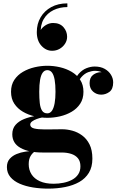

<svg xmlns="http://www.w3.org/2000/svg" viewBox="-20 -860 706 1140"><path d="M266.5 260Q219.5 260 175.8 253Q132 246 97 230.8Q62 215.5 41.5 191Q21 166.5 21 132Q21 102 37.5 83.2Q54 64.5 78.8 54.5Q103.5 44.5 128.5 40.8Q153.5 37 170.5 37H190Q173 47.5 161.8 66Q150.5 84.5 150.5 115Q150.5 148.5 167 174.8Q183.5 201 216.5 216Q249.5 231 298.5 231Q328.5 231 357 225.2Q385.5 219.5 408.2 207.2Q431 195 444.2 175.2Q457.5 155.5 457.5 127.5Q457.5 98 443 80Q428.5 62 403.2 53.8Q378 45.5 345.5 45.5Q335 45.5 311.8 45.5Q288.5 45.5 265.5 45.5Q242.5 45.5 231.5 45.5Q150.5 45.5 101.8 18.2Q53 -9 53 -63Q53 -96.5 72.2 -118.5Q91.5 -140.5 123 -153.2Q154.5 -166 191.8 -171.5Q229 -177 264.5 -177L263 -166Q249.5 -166 232 -162.8Q214.5 -159.5 197.8 -153.2Q181 -147 170.2 -138.8Q159.5 -130.5 159.5 -120.5Q159.5 -103 182.8 -97.2Q206 -91.5 247 -91.5Q264.5 -91.5 282.8 -91.8Q301 -92 318.5 -92.2Q336 -92.5 350 -92.5Q378 -92.5 409 -84.2Q440 -76 467.2 -56.2Q494.5 -36.5 511.5 -2.8Q528.5 31 528.5 82Q528.5 131.5 507.8 165.8Q487 200 450.8 220.5Q414.5 241 367 250.5Q319.5 260 266.5 260ZM261 -160.5Q224 -160.5 186 -169.2Q148 -178 116.2 -196.5Q84.5 -215 65 -244.2Q45.5 -273.5 45.5 -315Q45.5 -356.5 65 -385.8Q84.5 -415 116.2 -433.5Q148 -452 186 -460.8Q224 -469.5 261 -469.5Q298.5 -469.5 336.2 -460.8Q374 -452 405.5 -433.5Q437 -415 456.2 -385.8Q475.5 -356.5 475.5 -315Q475.5 -273.5 456.2 -244.2Q437 -215 405.5 -196.5Q374 -178 336.2 -169.2Q298.5 -160.5 261 -160.5ZM261 -187Q278 -187 288.8 -203Q299.5 -219 304.5 -247.8Q309.5 -276.5 309.5 -315Q309.5 -357.5 304.5 -386Q299.5 -414.5 288.8 -429Q278 -443.5 261 -443.5Q244.5 -443.5 233.8 -429Q223 -414.5 218 -386Q213 -357.5 213 -315Q213 -276.5 216.2 -247.8Q219.5 -219 229.8 -203Q240 -187 261 -187ZM580.5 -298Q553.5 -298 532.8 -316Q512 -334 512 -366.5Q512 -400 533.2 -415.8Q554.5 -431.5 580.5 -431.5Q604.5 -431.5 627.8 -415.8Q651 -400 651 -371H624.5Q624.5 -400 601.8 -419.8Q579 -439.5 544.5 -439.5Q526 -439.5 504 -431.5Q482 -423.5 463 -402Q444 -380.5 434 -340L415.5 -354Q425.5 -396.5 446.5 -420.8Q467.5 -445 493 -455Q518.5 -465 542 -465Q577.5 -465 602 -451Q626.5 -437 639.2 -415.5Q652 -394 652 -371Q652 -331 629.8 -314.5Q607.5 -298 580.5 -298ZM289.5 -558.5Q253 -558.5 225.8 -588.5Q198.5 -618.5 198.5 -669.5Q198.5 -718.5 221 -757Q243.5 -795.5 284.2 -817.8Q325 -840 380 -840V-818Q335 -818 297.8 -800Q260.5 -782 239.5 -746.5Q218.5 -711 222 -658H215Q214.5 -673.5 226 -688.2Q237.5 -703 256 -713.2Q274.5 -723.5 295.5 -723.5Q335 -723.5 356.8 -698.8Q378.5 -674 378.5 -641.5Q378.5 -619.5 366.2 -600.5Q354 -581.5 334 -570Q314 -558.5 289.5 -558.5Z"/></svg>

Font: Bodoni Moda 9pt ExtraBold
Style: Regular
Weight: 800
Designer: Owen Earl
Foundry: indestructible type
Version: Version 2.005